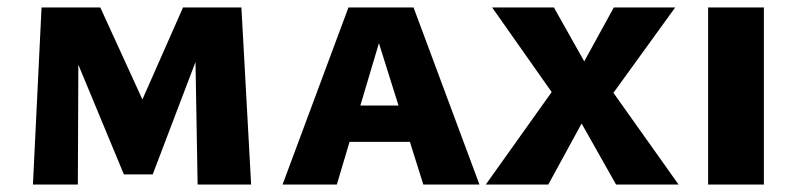

<svg xmlns="http://www.w3.org/2000/svg" viewBox="-20 -493 2139 513"><path d="M508 0 501 -406 538 -421 388 -27H311L140 -439L180 -473H248L389 -165H333L469 -473H625L651 0ZM68 0 91 -473H190L188 0Z M735 0 911 -473H1085L1261 0H1111L976 -430H1008L880 0ZM839 -114 873 -211H1103L1148 -114Z M1278 0 1454 -247 1295 -473H1460L1541 -329L1620 -473H1784L1619 -245L1793 0H1626L1534 -163L1445 0Z M1872 0V-473H2021V0Z"/></svg>

Font: Ysabeau SC ExtraBold
Style: Regular
Weight: 800
Designer: Christian Thalmann (Catharsis Fonts)
Version: Version 2.001;gftools[0.9.30]; featfreeze: smcp